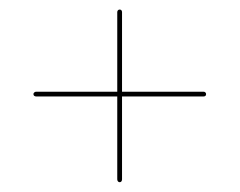

<svg xmlns="http://www.w3.org/2000/svg" viewBox="-20 -538 502 402"><path d="M50 -341Q50 -343 51.8 -344.5Q53.5 -346 56 -346H406Q408.5 -346 410 -344.5Q411.5 -343 411.5 -341Q411.5 -338.5 410 -337.2Q408.5 -336 406 -336H56Q53.5 -336 51.8 -337.2Q50 -338.5 50 -341ZM230.5 -156.5Q228.5 -156.5 227 -158.2Q225.5 -160 225.5 -162.5V-512.5Q225.5 -515 227 -516.5Q228.5 -518 230.5 -518Q233 -518 234.2 -516.5Q235.5 -515 235.5 -512.5V-162.5Q235.5 -160 234.2 -158.2Q233 -156.5 230.5 -156.5Z"/></svg>

Font: Fraunces 96pt
Style: Regular
Weight: 400
Version: Version 1.000;[b76b70a41]